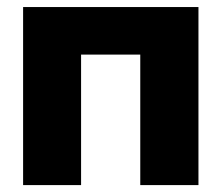

<svg xmlns="http://www.w3.org/2000/svg" viewBox="-20 -536 642 556"><path d="M554.7 -515.6V0H386.2V-377.9H214.8V0H46.9V-515.6Z"/></svg>

Font: Inter Display ExtraBold
Style: Regular
Weight: 800
Designer: Rasmus Andersson
Foundry: rsms
Version: Version 4.000;git-a52131595